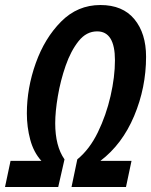

<svg xmlns="http://www.w3.org/2000/svg" viewBox="-58 -745 603 765"><path d="M174 0 199 -110Q162 -163 162 -254Q162 -300 172.5 -362Q183 -424 203.5 -483Q224 -542 255 -581Q286 -620 329 -620Q400 -620 400 -505Q400 -439 382.5 -362.5Q365 -286 332 -218Q299 -150 250 -110L227 0H444L466 -104H342Q429 -170 476.5 -283Q524 -396 524 -519Q524 -612 477.5 -668.5Q431 -725 342 -725Q251 -725 185.5 -659Q120 -593 84.5 -493.5Q49 -394 49 -293Q49 -239 62.5 -188.5Q76 -138 107 -104H-16L-38 0Z"/></svg>

Font: Noto Sans Display Condensed
Style: Bold Italic
Weight: 700
Width: 3
Designer: Monotype Design team
Foundry: Monotype Imaging Inc.
Version: 1.000